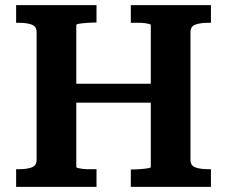

<svg xmlns="http://www.w3.org/2000/svg" viewBox="-20 -730 887 750"><path d="M203 -403H626V-329H203ZM43 0V-69H54Q84 -69 103.5 -76Q123 -83 123 -105V-605Q123 -627 103.5 -634Q84 -641 54 -641H43V-710H357V-642H348Q337 -642 324.5 -641Q312 -640 301.5 -639Q291 -638 284.5 -636.5Q278 -635 278 -632V-78Q278 -75 284.5 -73.5Q291 -72 301.5 -70.5Q312 -69 324.5 -69Q337 -69 348 -69H357V0ZM491 0V-68H499Q511 -68 523.5 -69Q536 -70 546 -71Q556 -72 562.5 -73.5Q569 -75 569 -78V-632Q569 -635 562.5 -636.5Q556 -638 546 -639.5Q536 -641 523.5 -641Q511 -641 499 -641H491V-710H804V-641H794Q763 -641 743.5 -634Q724 -627 724 -605V-105Q724 -83 743.5 -76Q763 -69 794 -69H804V0Z"/></svg>

Font: Roboto Serif SemiBold
Style: Regular
Weight: 600
Designer: Greg Gazdowicz
Foundry: Commercial Type
Version: Version 1.008